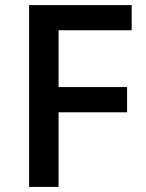

<svg xmlns="http://www.w3.org/2000/svg" viewBox="-20 -734 572 754"><path d="M210 -293H479V-392.1H210V-615.2H497.1V-713.9H94.2V0H210Z"/></svg>

Font: Samim Medium
Style: Regular
Weight: 500
Foundry: DejaVu fonts team - Redesigned by Saber Rastikerdar
Version: Version 4.0.5